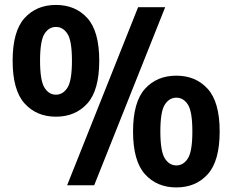

<svg xmlns="http://www.w3.org/2000/svg" viewBox="-20 -770 966 798"><path d="M212.5 -285Q132 -285 82.2 -340Q32.5 -395 32.5 -517.5Q32.5 -640 82 -694.8Q131.5 -749.5 212.5 -749.5Q293.5 -749.5 343 -694.8Q392.5 -640 392.5 -517.5Q392.5 -395 343 -340Q293.5 -285 212.5 -285ZM259 0 554 -740H666.5L371.5 0ZM212.5 -376.5Q242 -376.5 260.5 -405.8Q279 -435 279 -517.5Q279 -600.5 260.5 -629.2Q242 -658 212.5 -658Q183 -658 164.8 -629.2Q146.5 -600.5 146.5 -518Q146.5 -435 164.8 -405.8Q183 -376.5 212.5 -376.5ZM713 9Q632 9 582.5 -46Q533 -101 533 -223.5Q533 -346 582.5 -400.8Q632 -455.5 713 -455.5Q793.5 -455.5 843.2 -400.8Q893 -346 893 -223.5Q893 -101 843.5 -46Q794 9 713 9ZM713 -82.5Q742.5 -82.5 761 -111.8Q779.5 -141 779.5 -223.5Q779.5 -306.5 761 -335.2Q742.5 -364 713 -364Q683.5 -364 665 -335.2Q646.5 -306.5 646.5 -224Q646.5 -141 665 -111.8Q683.5 -82.5 713 -82.5Z"/></svg>

Font: Encode Sans Condensed
Style: Bold
Weight: 700
Width: 3
Designer: Multiple Designers
Foundry: Impallari Type
Version: Version 3.000; ttfautohint (v1.8.3) -l 8 -r 50 -G 200 -x 14 